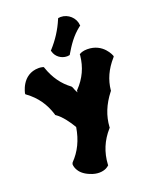

<svg xmlns="http://www.w3.org/2000/svg" viewBox="-186 -993 860 1072"><g transform="rotate(-20 244.0 -457.5)"><path d="M511 -600C511 -599 482 -683 386 -683C360 -683 345 -675 344 -674L338 -671V-664C331 -596 305 -539 257 -489L254 -486V-482C254 -479 253 -477 253 -475C246 -487 241 -500 237 -511L233 -517C184 -553 149 -602 127 -666L125 -672L119 -674C118 -674 109 -677 96 -677C-8 -677 -24 -566 -24 -571V-565L-19 -561C36 -521 72 -469 92 -404L93 -399L96 -397C127 -376 159 -333 180 -296V-295C168 -222 140 -164 94 -117L90 -108C90 -105 89 -53 161 -24C182 -15 200 -12 215 -12C251 -12 270 -29 271 -31L275 -34V-39C279 -110 305 -172 352 -225L355 -228V-232C359 -297 383 -357 429 -416L432 -419V-422C438 -483 463 -538 508 -589L512 -594ZM394 -826C391 -868 352 -903 309 -903C306 -903 303 -903 300 -902H294L291 -896C268 -841 236 -792 197 -749L193 -745L195 -739C203 -707 234 -684 268 -684C271 -684 275 -685 278 -685L284 -686L286 -690C313 -735 341 -779 390 -817L395 -820Z"/></g></svg>

Font: Hanalei Fill
Style: Regular
Weight: 400
Designer: Astigmatic (AOETI)
Foundry: Astigmatic (AOETI)
Version: Version 1.000